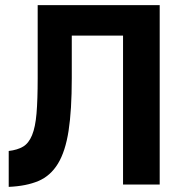

<svg xmlns="http://www.w3.org/2000/svg" viewBox="-20 -720 720 749"><path d="M14 -131Q48 -135 70 -148Q92 -161 105 -192.5Q118 -224 122.5 -277.5Q127 -331 127 -415V-700H603V0H460V-581H260V-415Q260 -290 247.5 -209.5Q235 -129 206 -81.5Q177 -34 130 -14Q83 6 14 9Z"/></svg>

Font: 
Style: 㨦
Weight: 700
Designer: A.Korolkova, Vitaly Kuzmin
Foundry: ParaType Ltd
Version: Version 2.000